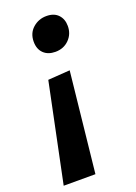

<svg xmlns="http://www.w3.org/2000/svg" viewBox="-138 -543 590 830"><g transform="rotate(-20 156.5 -127.5)"><path d="M201 -230 152 230H6L100 -223ZM186 -485Q221 -485 240 -465Q259 -445 259 -413Q259 -376 234 -351Q209 -326 171 -326Q137 -326 117 -345.5Q97 -365 97 -399Q97 -438 123.5 -461.5Q150 -485 186 -485Z"/></g></svg>

Font: Bitter Thin
Style: Bold Italic
Weight: 700
Italic angle: -9°
Version: Version 3.021